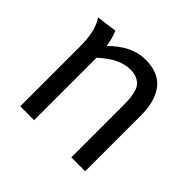

<svg xmlns="http://www.w3.org/2000/svg" viewBox="-128 -656 803 803"><g transform="rotate(45 273.5 -254.5)"><path d="M464 0H382V-305Q382 -328 381 -343Q380 -358 375.5 -377Q371 -396 362.5 -407.5Q354 -419 337.5 -427Q321 -435 298 -435Q232 -435 162 -369V0H80V-352Q80 -448 47 -493L138 -505Q153 -467 157 -434Q232 -509 312 -509Q391 -509 427.5 -461.5Q464 -414 464 -332Z"/></g></svg>

Font: Rosario
Style: Regular
Weight: 400
Designer: Hector Gatti
Foundry: Omnibus-Type
Version: Version 1.004